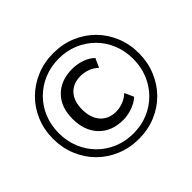

<svg xmlns="http://www.w3.org/2000/svg" viewBox="-165 -925 1144 1144"><g transform="rotate(-45 407.5 -352.5)"><path d="M408 9Q332 9 265.5 -18.5Q199 -46 150 -95Q101 -144 73.5 -210.5Q46 -277 46 -353Q46 -430 73.5 -496Q101 -562 150 -610.5Q199 -659 265 -686.5Q331 -714 408 -714Q485 -714 551 -686.5Q617 -659 665.5 -610.5Q714 -562 741.5 -496Q769 -430 769 -353Q769 -277 741.5 -210.5Q714 -144 665.5 -95Q617 -46 551 -18.5Q485 9 408 9ZM422 -137Q325 -137 268.5 -196.5Q212 -256 212 -355Q212 -454 268.5 -511Q325 -568 422 -568Q462 -568 501 -554.5Q540 -541 565 -516L539 -459Q515 -482 485 -492.5Q455 -503 427 -503Q364 -503 328 -464Q292 -425 292 -354Q292 -284 328 -243Q364 -202 427 -202Q455 -202 485 -213Q515 -224 539 -247L565 -189Q540 -166 500.5 -151.5Q461 -137 422 -137ZM408 -37Q475 -37 532 -61Q589 -85 631.5 -128Q674 -171 697.5 -228.5Q721 -286 721 -353Q721 -420 697.5 -477.5Q674 -535 631.5 -577.5Q589 -620 532 -644Q475 -668 408 -668Q341 -668 283.5 -644Q226 -620 183.5 -577.5Q141 -535 117.5 -477.5Q94 -420 94 -353Q94 -286 117.5 -228.5Q141 -171 183.5 -128Q226 -85 283.5 -61Q341 -37 408 -37Z"/></g></svg>

Font: Mulish Medium
Style: Regular
Weight: 500
Designer: Vernon Adams
Foundry: Vernon Adams
Version: Version 3.603; ttfautohint (v1.8.3)